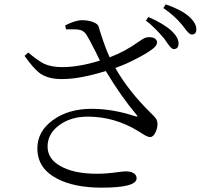

<svg xmlns="http://www.w3.org/2000/svg" viewBox="-20 -831 924 884"><path d="M448 33Q321 33 242 -9Q152 -56 152 -148Q152 -226 223.5 -278Q295 -330 402 -330Q500 -330 605 -295Q618 -292 609 -302Q539 -385 467 -504Q348 -467 267 -467Q205 -466 166 -492Q135 -514 93 -574L110 -589Q157 -550 182 -538Q215 -522 267 -522Q343 -522 440 -552Q433 -565 421 -591Q391 -651 376 -674Q365 -690 345 -694Q331 -697 288 -696Q285 -696 284 -696L280 -714Q327 -738 358 -738Q385 -738 407 -730Q431 -721 434 -709Q437 -700 442 -682Q465 -610 485 -567Q558 -595 617 -638Q636 -651 644 -655Q657 -661 674 -659.5Q691 -658 698 -649Q712 -632 688 -610Q664 -590 618 -566Q567 -538 511 -518Q572 -411 674 -311Q692 -294 698 -285Q704 -276 705 -264Q706 -242 696 -222Q686 -200 671 -200Q658 -200 633 -217Q620 -225 612 -230Q505 -294 384 -294Q306 -294 252.5 -254.5Q199 -215 199 -156Q199 -99 259 -66Q320 -31 427 -31Q469 -31 519 -38Q548 -42 561 -42Q582 -42 595.5 -33.5Q609 -25 609 -10Q609 33 448 33ZM779 -605Q769 -605 748 -636Q741 -646 737 -652Q692 -706 652 -736L663 -753Q734 -722 771 -688Q803 -657 802 -630Q802 -605 779 -605ZM863 -672Q851 -672 832 -699Q823 -711 817 -718Q781 -761 732 -794L743 -811Q815 -786 849 -756Q884 -725 884 -697Q884 -672 863 -672Z"/></svg>

Font: GenRyuMin TW R
Style: Regular
Weight: 400
Version: Version 1.501;PS 1;hotconv 16.6.51;makeotf.lib2.5.65220